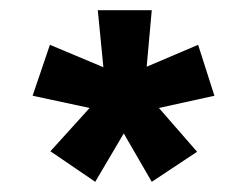

<svg xmlns="http://www.w3.org/2000/svg" viewBox="-20 -669 486 377"><path d="M401 -481 369 -581 268 -538 278 -649H172L183 -537L78 -581L44 -481L156 -457L79 -372L167 -312L223 -407L278 -312L367 -371L292 -457Z"/></svg>

Font: Play
Style: Bold
Weight: 700
Designer: Jonas Hecksher
Foundry: Jonas Hecksher, Playtypeª, e-types AS
Version: Version 1.002